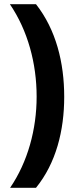

<svg xmlns="http://www.w3.org/2000/svg" viewBox="-20 -734 361 912"><path d="M285 -274C285 -437 246 -593 151 -714H27C112 -589 154 -433 154 -275C154 -120 112 35 28 158H151C246 41 285 -113 285 -274Z"/></svg>

Font: Noto Sans Display
Style: Bold
Weight: 700
Designer: Monotype Design Team
Foundry: Monotype Imaging Inc.
Version: Version 1.900